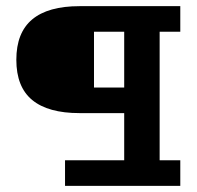

<svg xmlns="http://www.w3.org/2000/svg" viewBox="-20 -603 640 623"><path d="M191 0V-83H383V-236H238Q136 -236 84.5 -278.5Q33 -321 33 -409Q33 -497 84.5 -540Q136 -583 238 -583H565V-500H498V-83H565V0ZM285 -319H383V-500H285Z"/></svg>

Font: Rokkitt SemiBold SemiBold
Style: Regular
Weight: 600
Version: Version 3.103